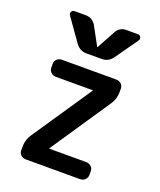

<svg xmlns="http://www.w3.org/2000/svg" viewBox="-141 -853 783 941"><g transform="rotate(20 250.0 -382.5)"><path d="M153.3 -619.1 70.3 -736.3Q63.5 -745.1 68.4 -754.9Q73.2 -764.6 84 -764.6H141.6Q176.8 -764.6 195.3 -734.4L248 -637.7Q248 -636.7 249 -636.7Q250 -636.7 250 -637.7L302.7 -734.4Q320.3 -765.6 356.4 -764.6H414.1Q424.8 -764.6 429.7 -754.9Q434.6 -745.1 427.7 -736.3L344.7 -619.1Q323.2 -589.8 289.1 -589.8H209Q174.8 -589.8 153.3 -619.1ZM407.2 -402.3 198.2 -91.8Q198.2 -91.8 198.2 -90.8L197.3 -89.8Q197.3 -88.9 199.2 -88.9H390.6Q405.3 -88.9 416 -79.1Q426.8 -69.3 426.8 -53.7V-35.2Q426.8 -20.5 416.5 -10.3Q406.2 0 390.6 0H107.4Q92.8 0 82 -9.8Q71.3 -19.5 71.3 -35.2V-53.7Q71.3 -88.9 90.8 -118.2L299.8 -427.7Q299.8 -427.7 299.8 -428.7L300.8 -429.7Q300.8 -430.7 299.8 -430.7H107.4Q92.8 -430.7 82 -440.9Q71.3 -451.2 71.3 -465.8V-485.4Q71.3 -500 81.5 -509.8Q91.8 -519.5 107.4 -519.5H390.6Q405.3 -519.5 416 -509.8Q426.8 -500 426.8 -485.4V-465.8Q426.8 -431.6 407.2 -402.3Z"/></g></svg>

Font: Rounded-L Mgen+ 1m medium
Style: Regular
Weight: 500
Designer: [Source Han Sans]
Ryoko NISHIZUKA  (kana & ideographs); Paul D. Hunt (Latin, Greek & Cyrillic); Wenlong ZHANG  (bopomofo
Version: Version 1.059.20150602